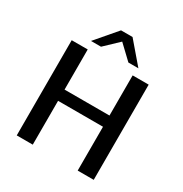

<svg xmlns="http://www.w3.org/2000/svg" viewBox="-203 -1059 1158 1214"><g transform="rotate(30 375.5 -452.5)"><path d="M199 -752 330 -905H414L545 -752H472L372 -847L272 -752ZM91 0V-695H208V-402H536V-695H653V0H536V-320H208V0Z"/></g></svg>

Font: Coval
Style: Medium
Weight: 500
Foundry: Context Ltd
Version: Version 001.000